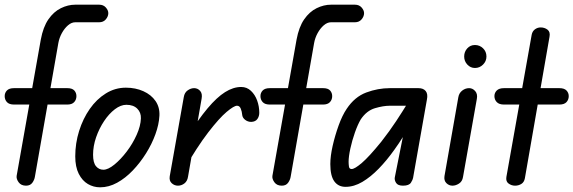

<svg xmlns="http://www.w3.org/2000/svg" viewBox="-33 -792 2446 819"><path d="M78 0Q57 0 46.5 -14.5Q36 -29 38 -42L141 -623Q151 -677 173.5 -709.5Q196 -742 226.5 -757Q257 -772 288 -772H390Q408 -772 418.5 -760Q429 -748 429 -736Q429 -722 418.5 -709.5Q408 -697 390 -697H288Q272 -697 257 -684Q242 -671 231 -651Q220 -631 216 -609L116 -39Q114 -25 105 -12.5Q96 0 78 0ZM-13 -382Q-13 -396 -3.5 -406Q6 -416 27 -416H254Q275 -416 284 -406Q293 -396 293 -382Q293 -367 283.5 -356.5Q274 -346 254 -346H27Q6 -346 -3.5 -356.5Q-13 -367 -13 -382Z M394 7Q366 7 342 -7Q318 -21 303 -50.5Q288 -80 288 -125Q288 -181 304.5 -233.5Q321 -286 350 -327.5Q379 -369 418.5 -393.5Q458 -418 504 -418Q545 -418 578.5 -403Q612 -388 630.5 -361Q649 -334 647 -298Q645 -261 630 -219.5Q615 -178 590 -138Q565 -98 533.5 -65Q502 -32 466.5 -12.5Q431 7 394 7ZM408 -68Q428 -68 455 -90Q482 -112 507.5 -145.5Q533 -179 550 -217Q567 -255 568 -287Q569 -312 552.5 -328.5Q536 -345 506 -345Q482 -345 457 -326Q432 -307 411 -275.5Q390 -244 377 -206.5Q364 -169 364 -132Q364 -98 376.5 -83Q389 -68 408 -68Z M1039 -272Q1024 -272 1012.5 -281Q1001 -290 1000 -303Q999 -316 994 -328.5Q989 -341 978 -341Q965 -341 933.5 -314.5Q902 -288 855 -227Q808 -166 748 -62L765 -207Q813 -283 852.5 -330Q892 -377 927 -399Q962 -421 996 -421Q1020 -421 1037.5 -404.5Q1055 -388 1064 -363Q1073 -338 1073 -311Q1073 -296 1065 -284.5Q1057 -273 1039 -272ZM726 0Q711 0 699.5 -10.5Q688 -21 691 -40L751 -378Q754 -397 767.5 -406.5Q781 -416 795 -416Q810 -416 820.5 -404.5Q831 -393 827 -371L769 -38Q766 -19 753.5 -9.5Q741 0 726 0Z M1169 0Q1148 0 1137.5 -14.5Q1127 -29 1129 -42L1232 -623Q1242 -677 1264.5 -709.5Q1287 -742 1317.5 -757Q1348 -772 1379 -772H1481Q1499 -772 1509.5 -760Q1520 -748 1520 -736Q1520 -722 1509.5 -709.5Q1499 -697 1481 -697H1379Q1363 -697 1348 -684Q1333 -671 1322 -651Q1311 -631 1307 -609L1207 -39Q1205 -25 1196 -12.5Q1187 0 1169 0ZM1078 -382Q1078 -396 1087.5 -406Q1097 -416 1118 -416H1345Q1366 -416 1375 -406Q1384 -396 1384 -382Q1384 -367 1374.5 -356.5Q1365 -346 1345 -346H1118Q1097 -346 1087.5 -356.5Q1078 -367 1078 -382Z M1441 5Q1410 5 1393 -18.5Q1376 -42 1376 -92Q1376 -126 1386 -170Q1396 -214 1411.5 -257Q1427 -300 1446 -328Q1480 -379 1529.5 -397.5Q1579 -416 1630 -416H1733V-341H1630Q1602 -341 1566.5 -330.5Q1531 -320 1506 -283Q1493 -261 1481 -227Q1469 -193 1461.5 -158.5Q1454 -124 1454 -102Q1454 -92 1455.5 -81.5Q1457 -71 1467 -71Q1480 -71 1510.5 -97Q1541 -123 1593 -187Q1629 -233 1657 -275.5Q1685 -318 1710 -359H1761Q1749 -322 1729.5 -284.5Q1710 -247 1689 -213Q1668 -179 1649 -153Q1617 -108 1582.5 -72.5Q1548 -37 1512.5 -16Q1477 5 1441 5ZM1686 0Q1664 0 1656.5 -12Q1649 -24 1651 -35L1699 -276V-416H1752Q1773 -416 1783 -403.5Q1793 -391 1788 -367L1729 -33Q1728 -26 1720 -13Q1712 0 1686 0Z M1897 0Q1882 0 1871 -11Q1860 -22 1863 -41L1922 -377Q1925 -395 1938.5 -405.5Q1952 -416 1968 -416Q1983 -416 1994 -403.5Q2005 -391 2001 -370L1942 -37Q1939 -18 1925 -9Q1911 0 1897 0ZM1993 -502Q1974 -502 1960.5 -516.5Q1947 -531 1947 -551Q1947 -571 1960 -585.5Q1973 -600 1993 -600Q2013 -600 2027.5 -586Q2042 -572 2042 -551Q2042 -531 2027.5 -516.5Q2013 -502 1993 -502Z M2164 0Q2149 0 2136.5 -9Q2124 -18 2127 -37L2235 -644Q2238 -659 2249 -667Q2260 -675 2273 -675Q2290 -675 2302.5 -665.5Q2315 -656 2311 -635L2206 -32Q2203 -15 2191 -7.5Q2179 0 2164 0ZM2076 -382Q2076 -396 2086 -406Q2096 -416 2117 -416H2353Q2374 -416 2383.5 -406Q2393 -396 2393 -382Q2393 -367 2383.5 -356.5Q2374 -346 2353 -346H2117Q2096 -346 2086 -356.5Q2076 -367 2076 -382Z"/></svg>

Font: Edu QLD Beginner Medium
Style: Regular
Weight: 500
Designer: Tina and Corey Anderson
Foundry: Google for Education
Version: Version 1.003